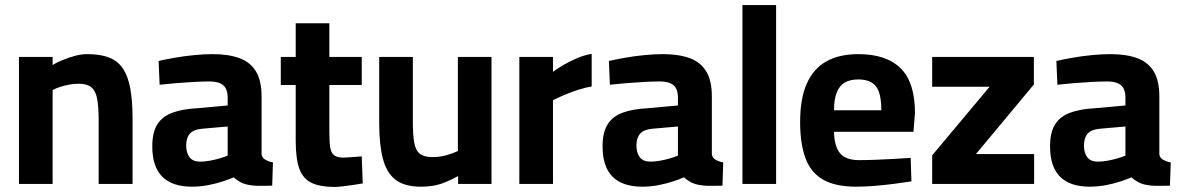

<svg xmlns="http://www.w3.org/2000/svg" viewBox="-20 -727 4665 759"><path d="M55 0V-502H188V-470Q204 -480 227 -489.5Q250 -499 275.5 -506Q301 -513 325 -513Q377 -513 411.5 -499.5Q446 -486 466 -456Q486 -426 495 -377.5Q504 -329 504 -260V0H370V-253Q370 -305 364 -336.5Q358 -368 341 -382Q324 -396 291 -396Q273 -396 253.5 -392.5Q234 -389 216.5 -383Q199 -377 188 -371V0Z M739 11Q661 11 621.5 -28.5Q582 -68 582 -148Q582 -204 602 -235.5Q622 -267 661.5 -281.5Q701 -296 758 -299L880 -310V-340Q880 -376 862 -390.5Q844 -405 809 -405Q781 -405 744.5 -403Q708 -401 672.5 -398Q637 -395 611 -392L607 -486Q633 -492 669.5 -498.5Q706 -505 746 -509Q786 -513 820 -513Q884 -513 927 -497Q970 -481 992 -444.5Q1014 -408 1014 -346V-117Q1016 -103 1029 -95.5Q1042 -88 1059 -85L1056 7Q1040 7 1024.5 7.5Q1009 8 995 7.5Q981 7 970 5Q947 2 930.5 -7Q914 -16 904 -26Q888 -19 861 -10Q834 -1 802.5 5Q771 11 739 11ZM771 -88Q790 -88 811 -92Q832 -96 850.5 -101.5Q869 -107 880 -112V-227L778 -218Q745 -215 730.5 -198.5Q716 -182 716 -152Q716 -122 729.5 -105Q743 -88 771 -88Z M1301 12Q1246 12 1212 -4Q1178 -20 1163.5 -59.5Q1149 -99 1149 -170V-391H1090V-502H1149V-635H1282V-502H1410V-391H1282V-205Q1282 -166 1285.5 -144Q1289 -122 1301 -113Q1313 -104 1338 -104Q1345 -104 1359 -105Q1373 -106 1387 -107Q1401 -108 1410 -109L1414 -2Q1399 1 1377.5 4Q1356 7 1335.5 9.5Q1315 12 1301 12Z M1644 11Q1579 11 1543.5 -16.5Q1508 -44 1493.5 -100Q1479 -156 1479 -241V-502H1612V-247Q1612 -194 1617.5 -163Q1623 -132 1640 -119Q1657 -106 1689 -106Q1720 -106 1747 -114Q1774 -122 1790 -130V-502H1923V0H1791V-31Q1757 -12 1723.5 -0.5Q1690 11 1644 11Z M2033 0V-502H2166V-443Q2183 -456 2208 -470.5Q2233 -485 2262.5 -497.5Q2292 -510 2319 -514V-385Q2293 -381 2264 -371.5Q2235 -362 2209.5 -351Q2184 -340 2166 -331V0Z M2519 11Q2441 11 2401.5 -28.5Q2362 -68 2362 -148Q2362 -204 2382 -235.5Q2402 -267 2441.5 -281.5Q2481 -296 2538 -299L2660 -310V-340Q2660 -376 2642 -390.5Q2624 -405 2589 -405Q2561 -405 2524.5 -403Q2488 -401 2452.5 -398Q2417 -395 2391 -392L2387 -486Q2413 -492 2449.5 -498.5Q2486 -505 2526 -509Q2566 -513 2600 -513Q2664 -513 2707 -497Q2750 -481 2772 -444.5Q2794 -408 2794 -346V-117Q2796 -103 2809 -95.5Q2822 -88 2839 -85L2836 7Q2820 7 2804.5 7.5Q2789 8 2775 7.5Q2761 7 2750 5Q2727 2 2710.5 -7Q2694 -16 2684 -26Q2668 -19 2641 -10Q2614 -1 2582.5 5Q2551 11 2519 11ZM2551 -88Q2570 -88 2591 -92Q2612 -96 2630.5 -101.5Q2649 -107 2660 -112V-227L2558 -218Q2525 -215 2510.5 -198.5Q2496 -182 2496 -152Q2496 -122 2509.5 -105Q2523 -88 2551 -88Z M2915 0V-707H3048V0Z M3365 11Q3282 11 3233.5 -17Q3185 -45 3164 -102Q3143 -159 3143 -245Q3143 -338 3169.5 -397Q3196 -456 3247 -484.5Q3298 -513 3373 -513Q3484 -513 3540.5 -457Q3597 -401 3597 -280L3591 -206H3277Q3278 -150 3300 -122Q3322 -94 3376 -94Q3407 -94 3444 -95.5Q3481 -97 3517.5 -99Q3554 -101 3580 -103L3583 -10Q3558 -6 3520 -1Q3482 4 3441.5 7.5Q3401 11 3365 11ZM3277 -291H3464Q3464 -359 3442.5 -386Q3421 -413 3373 -413Q3341 -413 3320 -401Q3299 -389 3288 -362Q3277 -335 3277 -291Z M3665 0V-113L3892 -384H3665V-502H4067V-393L3838 -118H4068V0Z M4288 11Q4210 11 4170.5 -28.5Q4131 -68 4131 -148Q4131 -204 4151 -235.5Q4171 -267 4210.5 -281.5Q4250 -296 4307 -299L4429 -310V-340Q4429 -376 4411 -390.5Q4393 -405 4358 -405Q4330 -405 4293.5 -403Q4257 -401 4221.5 -398Q4186 -395 4160 -392L4156 -486Q4182 -492 4218.5 -498.5Q4255 -505 4295 -509Q4335 -513 4369 -513Q4433 -513 4476 -497Q4519 -481 4541 -444.5Q4563 -408 4563 -346V-117Q4565 -103 4578 -95.5Q4591 -88 4608 -85L4605 7Q4589 7 4573.5 7.5Q4558 8 4544 7.5Q4530 7 4519 5Q4496 2 4479.5 -7Q4463 -16 4453 -26Q4437 -19 4410 -10Q4383 -1 4351.5 5Q4320 11 4288 11ZM4320 -88Q4339 -88 4360 -92Q4381 -96 4399.5 -101.5Q4418 -107 4429 -112V-227L4327 -218Q4294 -215 4279.5 -198.5Q4265 -182 4265 -152Q4265 -122 4278.5 -105Q4292 -88 4320 -88Z"/></svg>

Font: Cairo Play
Style: Bold
Weight: 700
Version: Version 3.119